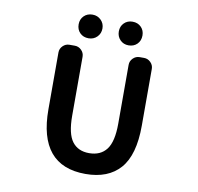

<svg xmlns="http://www.w3.org/2000/svg" viewBox="-99 -1047 1198 1163"><g transform="rotate(10 500.0 -465.0)"><path d="M501 13.7Q212.9 13.7 212.9 -333V-682.6Q212.9 -706.1 230 -723.1Q247.1 -740.2 270.5 -740.2H303.7Q327.1 -740.2 344.2 -723.1Q361.3 -706.1 361.3 -682.6V-320.3Q361.3 -209 397 -161.6Q432.6 -114.3 501 -114.3Q571.3 -114.3 607.9 -162.1Q644.5 -210 644.5 -320.3V-682.6Q644.5 -706.1 661.6 -723.1Q678.7 -740.2 702.1 -740.2H729.5Q752.9 -740.2 770 -723.1Q787.1 -706.1 787.1 -682.6V-333Q787.1 -153.3 713.9 -69.8Q640.6 13.7 501 13.7ZM377 -798.8Q344.7 -798.8 324.2 -819.3Q303.7 -839.8 303.7 -872.1Q303.7 -903.3 324.2 -923.8Q344.7 -944.3 377 -944.3Q408.2 -944.3 429.2 -923.3Q450.2 -902.3 450.2 -872.1Q450.2 -840.8 429.2 -819.8Q408.2 -798.8 377 -798.8ZM623 -798.8Q591.8 -798.8 571.3 -819.8Q550.8 -840.8 550.8 -872.1Q550.8 -903.3 571.3 -923.8Q591.8 -944.3 623 -944.3Q655.3 -944.3 675.8 -923.8Q696.3 -903.3 696.3 -872.1Q696.3 -839.8 675.8 -819.3Q655.3 -798.8 623 -798.8Z"/></g></svg>

Font: Gen Jyuu Gothic Monospace Bold
Style: Bold
Weight: 700
Designer: [Source Han Sans]
Ryoko NISHIZUKA  (kana & ideographs); Paul D. Hunt (Latin, Greek & Cyrillic); Wenlong ZHANG  (bopomofo
Version: Version 1.002.20150607